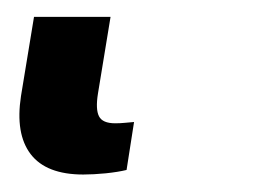

<svg xmlns="http://www.w3.org/2000/svg" viewBox="-20 38 313 223"><path d="M76.7 240.7Q33.7 240.7 15.6 217Q-2.4 193.4 4.4 149.4L19.5 57.6H108.4L93.8 146.5Q90.8 165 95 173.1Q99.1 181.2 113.8 181.2Q119.6 181.2 124.5 180.7Q129.4 180.2 135.7 179.7L127 235.4Q117.2 237.8 102.8 239.3Q88.4 240.7 76.7 240.7Z"/></svg>

Font: Inter 16pt Medium
Style: Italic
Weight: 500
Italic angle: -9.3988°
Version: Version 4.001;git-66647c0bb